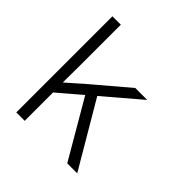

<svg xmlns="http://www.w3.org/2000/svg" viewBox="-192 -883 1034 1034"><g transform="rotate(45 325.0 -366.0)"><path d="M84 0V-732H148V-431L147 -291L253 -384L444 -546H535L148 -216V0ZM472 0 269 -348 322 -384 548 0Z"/></g></svg>

Font: Azeret Mono ExtraLight
Style: Regular
Weight: 250
Designer: Martin Vácha
Foundry: Displaay
Version: Version 1.002